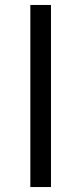

<svg xmlns="http://www.w3.org/2000/svg" viewBox="-20 -752 327 772"><path d="M102 0H185V-732H102Z"/></svg>

Font: Noto Sans CJK HK DemiLight
Style: Regular
Weight: 350
Designer: Ryoko NISHIZUKA 西塚涼子 (kana, bopomofo & ideographs); Paul D. Hunt (Latin, Greek & Cyrillic); Sandoll Communications 산돌커뮤니
Foundry: Adobe
Version: Version 2.004;hotconv 1.0.118;makeotfexe 2.5.65603